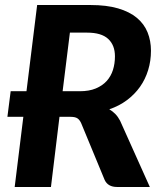

<svg xmlns="http://www.w3.org/2000/svg" viewBox="-20 -745 652 765"><path d="M217 -279.5 183 0H38.5L73 -279.5H9.5L22.5 -381.5H85.5L128 -725H340.5Q405 -725 450.8 -711.5Q496.5 -698 525.5 -673.8Q554.5 -649.5 568 -616Q581.5 -582.5 581.5 -543Q581.5 -502 570.2 -465.5Q559 -429 537.8 -399Q516.5 -369 485.8 -346Q455 -323 415.5 -309.5Q428.5 -302 439.5 -290.8Q450.5 -279.5 458.5 -264L577 0H446.5Q410 0 397 -28L303.5 -254Q297.5 -267.5 288.5 -273.5Q279.5 -279.5 261.5 -279.5ZM229.5 -381.5H298Q335 -381.5 361.5 -392.5Q388 -403.5 405 -422.2Q422 -441 430 -466.2Q438 -491.5 438 -520.5Q438 -565 411 -590Q384 -615 327 -615H258.5Z"/></svg>

Font: Lato Heavy
Style: Italic
Weight: 800
Italic angle: -7°
Designer: Lukasz Dziedzic
Foundry: tyPoland Lukasz Dziedzic
Version: Version 2.007; 2014-02-27